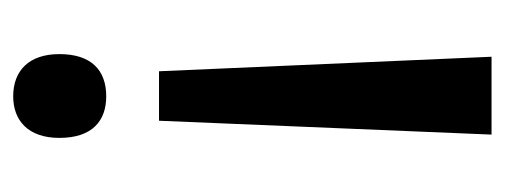

<svg xmlns="http://www.w3.org/2000/svg" viewBox="-257 -497 765 291"><g transform="rotate(90 125.5 -351.5)"><path d="M163 -210 184 -714H66L88 -210ZM62 -59C62 -13 87 11 126 11C162 11 189 -11 189 -59C189 -109 163 -130 126 -130C86 -130 62 -107 62 -59Z"/></g></svg>

Font: Noto Sans Myanmar UI Condensed Medium
Style: Regular
Weight: 500
Width: 3
Designer: Monotype Design Team
Foundry: Monotype Imaging Inc.
Version: Version 2.103